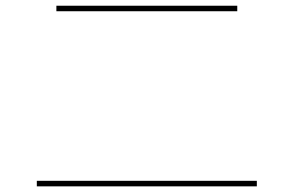

<svg xmlns="http://www.w3.org/2000/svg" viewBox="-20 -700 1040 680"><path d="M179.7 -660.2V-679.7H820.3V-660.2ZM110.4 -40V-59.6H889.6V-40Z"/></svg>

Font: Mgen+ 1mn thin
Style: Regular
Weight: 100
Designer: [Source Han Sans]
Ryoko NISHIZUKA  (kana & ideographs); Paul D. Hunt (Latin, Greek & Cyrillic); Wenlong ZHANG  (bopomofo
Version: Version 1.059.20150602